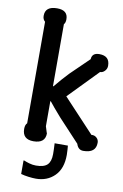

<svg xmlns="http://www.w3.org/2000/svg" viewBox="-104 -826 701 1090"><g transform="rotate(10 246.5 -280.5)"><path d="M187.7 -327.7 190.3 -326.7Q230.8 -375.9 266.7 -413.3L371.8 -515.4Q373.8 -552.3 415.9 -552.3Q475.9 -552.3 475.9 -495.4Q475.9 -476.9 462.6 -464.1Q451.3 -452.8 436.9 -452.8L272.3 -283.6L450.8 -92.8Q467.7 -94.9 480.5 -83.6Q493.3 -72.3 493.3 -54.9Q493.3 4.6 420.5 4.6Q390.8 4.6 380.5 -29.2L260.5 -157.9Q210.3 -214.9 190.3 -241L187.7 -240V-96.4Q200.5 -53.8 200.5 -57.9Q200.5 0 132.3 0Q68.7 0 68.7 -60.5Q68.7 -83.6 80 -94.4V-679.5Q66.2 -690.8 66.2 -712.3Q66.2 -766.7 134.9 -766.7Q196.9 -766.7 196.9 -714.4Q196.9 -693.8 187.7 -684.6ZM329.7 -9.7Q330.3 -1 331.5 12.3Q332.8 25.6 332.8 43.6Q332.8 122.6 290.5 164.6Q248.2 206.7 183.1 206.7Q165.1 206.7 140.5 203.6Q115.9 200.5 96.4 194.9V116.9H101Q112.8 122.1 131.8 127.7Q150.8 133.3 170.3 133.3Q216.4 133.3 235.9 114.1Q255.4 94.9 255.4 52.3Q255.4 39.5 254.9 24.4Q254.4 9.2 253.3 -9.7Z"/></g></svg>

Font: Myanmar Handwriting
Style: Regular
Weight: 400
Designer: Khon Soe Zaw Thu
Foundry: PaOh Unicode khonsoezawthu@gmail.com and @hotmail.com
Version: Version 1.30 November 9, 2016